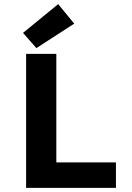

<svg xmlns="http://www.w3.org/2000/svg" viewBox="-20 -914 640 934"><path d="M107 0V-652H254V-124H544V0ZM157 -680 92 -754 263 -894 341 -799Z"/></svg>

Font: Source Code Pro
Style: Bold
Weight: 700
Monospace: yes
Designer: Paul D. Hunt, Teo Tuominen
Foundry: Adobe Systems Incorporated
Version: Version 2.030;PS 1.000;hotconv 16.6.51;makeotf.lib2.5.65220